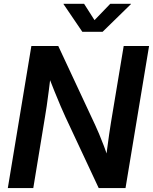

<svg xmlns="http://www.w3.org/2000/svg" viewBox="-20 -963 783 983"><path d="M20 0 140.6 -727.5H278.3L467.3 -322.8Q475.6 -305.2 487.5 -276.9Q499.5 -248.5 512.2 -215.1Q524.9 -181.6 536.6 -147.5L519.5 -123Q522.9 -155.8 528.1 -196.8Q533.2 -237.8 538.8 -275.1Q544.4 -312.5 547.9 -334.5L613.3 -727.5H743.2L622.6 0H485.4L314.9 -364.3Q304.7 -386.7 290.5 -419.4Q276.4 -452.1 259.3 -494.6Q242.2 -537.1 222.2 -588.4L242.7 -603Q236.3 -548.3 230.2 -501.7Q224.1 -455.1 219.2 -420.2Q214.4 -385.3 210.4 -364.7L150.4 0ZM410.6 -943.4 463.9 -859.9 544.4 -943.4H650.4V-941.9L505.4 -800.3H401.4L305.2 -941.9V-943.4Z"/></svg>

Font: Inter 28pt SemiBold
Style: Italic
Weight: 600
Italic angle: -9.3988°
Designer: Rasmus Andersson
Foundry: rsms
Version: Version 4.001;git-66647c0bb